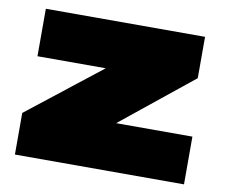

<svg xmlns="http://www.w3.org/2000/svg" viewBox="-66 -630 830 709"><g transform="rotate(10 349.5 -275.0)"><path d="M32 0V-156L307 -372H51V-550H648V-395L380 -179H666V0Z"/></g></svg>

Font: Georama Extended Black
Style: Regular
Weight: 900
Width: 7
Designer: Jean-Baptiste Levee
Foundry: Production Type
Version: Version 1.000